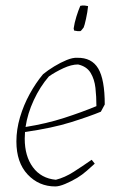

<svg xmlns="http://www.w3.org/2000/svg" viewBox="-20 -664 419 691"><path d="M179 7Q120 7 79.5 -36Q39 -79 39 -155Q39 -198 52 -242Q65 -286 87 -326Q109 -366 135 -397Q152 -411 175 -425Q198 -439 220 -448Q242 -457 258 -456Q310 -457 333.5 -417.5Q357 -378 357 -288L343 -262Q302 -245 235 -224Q168 -203 70 -189Q69 -177 69 -165Q69 -102 98.5 -62Q128 -22 181 -17Q213 -25 245 -45.5Q277 -66 310 -89L321 -75Q309 -64 292.5 -49.5Q276 -35 258 -24Q236 -11 214.5 -2Q193 7 179 7ZM156 -389Q124 -352 101.5 -303.5Q79 -255 72 -207Q147 -219 210.5 -239.5Q274 -260 327 -282Q327 -316 323.5 -347.5Q320 -379 306 -402Q292 -425 261 -432Q237 -432 208 -418.5Q179 -405 156 -389ZM247 -554Q246 -555 246 -557.5Q246 -560 245 -561Q248 -582 255 -604.5Q262 -627 269 -643Q278 -645 285.5 -644Q293 -643 297 -642Q295 -621 289.5 -596Q284 -571 281 -565Q279 -563 275 -557.5Q271 -552 269 -552Q260 -551 247 -554Z"/></svg>

Font: Labrada ExtraLight
Style: Italic
Weight: 200
Italic angle: -7°
Designer: Mercedes Jáuregui
Foundry: Omnibus-Type Team
Version: Version 1.000; ttfautohint (v1.8.4.7-5d5b)